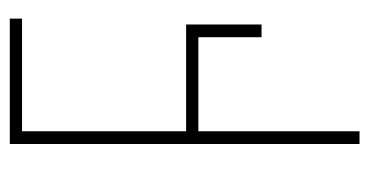

<svg xmlns="http://www.w3.org/2000/svg" viewBox="-201 -553 754 392"><g transform="rotate(-90 176.0 -357.0)"><path d="M78 0V-714H334V-689H104V-354H322V-200H296V-329H104V0Z"/></g></svg>

Font: Noto Sans ExtraCondensed Thin
Style: Regular
Weight: 100
Width: 2
Designer: Monotype Design Team
Foundry: Monotype Imaging Inc.
Version: Version 2.013; ttfautohint (v1.8.4.7-5d5b)